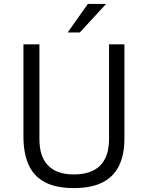

<svg xmlns="http://www.w3.org/2000/svg" viewBox="-20 -949 734 979"><path d="M614.5 -243Q614.5 -161 587.2 -104.5Q560 -48 503 -19Q446 10 356.5 10Q266 10 209.2 -19.8Q152.5 -49.5 126 -108.5Q99.5 -167.5 99.5 -254V-723H181V-239.5Q181 -149.5 225.8 -104.5Q270.5 -59.5 356.5 -59.5Q414.5 -59.5 454.5 -79.2Q494.5 -99 515.2 -139Q536 -179 536 -239.5V-723H614.5ZM428 -929H521L387 -783.5H325Z"/></svg>

Font: Public Sans Thin Light
Style: Regular
Weight: 300
Version: Version 1.007